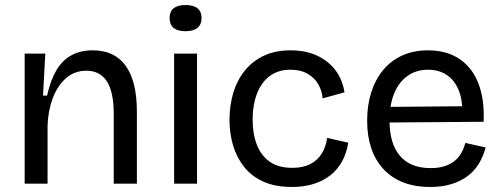

<svg xmlns="http://www.w3.org/2000/svg" viewBox="-20 -730 1992 763"><path d="M78 0V-318V-517H160L151 -350H167Q181 -412 204.5 -451.5Q228 -491 264 -510.5Q300 -530 349 -530Q435 -530 479.5 -468.5Q524 -407 524 -285V0H432V-277Q432 -365 404.5 -407Q377 -449 323 -449Q276 -449 242 -419Q208 -389 189.5 -339.5Q171 -290 169 -231V0Z M672 0V-517H763V0ZM717 -606Q686 -606 670 -619Q654 -632 654 -658Q654 -684 670 -697Q686 -710 717 -710Q749 -710 765 -697Q781 -684 781 -658Q781 -633 765 -619.5Q749 -606 717 -606Z M1141 13Q1073 13 1026 -8.5Q979 -30 949.5 -67.5Q920 -105 906 -153Q892 -201 892 -253Q892 -311 907 -361Q922 -411 952.5 -449Q983 -487 1028.5 -508.5Q1074 -530 1135 -530Q1195 -530 1240 -509Q1285 -488 1313 -451Q1341 -414 1349 -363L1262 -339Q1260 -368 1245.5 -394Q1231 -420 1203 -436.5Q1175 -453 1134 -453Q1096 -453 1068 -438Q1040 -423 1021.5 -396.5Q1003 -370 993.5 -334Q984 -298 984 -255Q984 -197 1001 -154Q1018 -111 1052.5 -87Q1087 -63 1142 -63Q1184 -63 1213 -78Q1242 -93 1258.5 -119.5Q1275 -146 1280 -182L1364 -163Q1357 -120 1338.5 -87Q1320 -54 1291 -32Q1262 -10 1224.5 1.5Q1187 13 1141 13Z M1690 13Q1628 13 1581.5 -5.5Q1535 -24 1503 -59Q1471 -94 1455 -142Q1439 -190 1439 -250Q1439 -311 1455 -362Q1471 -413 1502 -451Q1533 -489 1578.5 -509.5Q1624 -530 1681 -530Q1733 -530 1774.5 -512.5Q1816 -495 1845.5 -460Q1875 -425 1890 -371.5Q1905 -318 1902 -246L1496 -243V-305L1846 -308L1816 -266Q1820 -329 1803.5 -370Q1787 -411 1755.5 -432Q1724 -453 1681 -453Q1635 -453 1600.5 -429Q1566 -405 1547 -360Q1528 -315 1528 -251Q1528 -159 1569.5 -110.5Q1611 -62 1691 -62Q1723 -62 1746.5 -69.5Q1770 -77 1786.5 -90.5Q1803 -104 1813.5 -122.5Q1824 -141 1829 -162L1910 -144Q1900 -107 1882 -78Q1864 -49 1836.5 -29Q1809 -9 1772.5 2Q1736 13 1690 13Z"/></svg>

Font: Bricolage Grotesque 17pt
Style: Regular
Weight: 400
Version: Version 1.001;gftools[0.9.33.dev8+g029e19f]